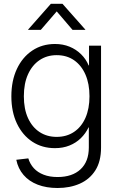

<svg xmlns="http://www.w3.org/2000/svg" viewBox="-20 -758 609 990"><path d="M276.9 211.4Q218.8 211.4 174.1 194.1Q129.4 176.8 101.3 144Q73.2 111.3 64 65.9L126 58.6Q134.8 87.9 154.5 109.4Q174.3 130.9 205.1 142.8Q235.8 154.8 276.9 154.8Q352.5 154.8 395.3 115Q438 75.2 438 2.4V-101.1H436.5Q421.4 -69.3 396.5 -45.2Q371.6 -21 338.1 -7.6Q304.7 5.9 263.2 5.9Q197.3 5.9 146.7 -27.3Q96.2 -60.5 67.4 -120.8Q38.6 -181.2 38.6 -261.2Q38.6 -341.8 67.1 -402.6Q95.7 -463.4 146.5 -497.3Q197.3 -531.2 263.7 -531.2Q304.7 -531.2 338.6 -517.3Q372.6 -503.4 397.9 -478.5Q423.3 -453.6 437 -420.9H439V-522.5H501V2.9Q501 74.2 471.7 120.4Q442.4 166.5 391.6 189Q340.8 211.4 276.9 211.4ZM272 -52.2Q323.7 -52.2 361.8 -77.9Q399.9 -103.5 420.7 -150.6Q441.4 -197.8 441.4 -261.7Q441.4 -325.7 420.7 -373.3Q399.9 -420.9 362.1 -447.3Q324.2 -473.6 272 -473.6Q222.2 -473.6 184.1 -448Q146 -422.4 124.5 -375Q103 -327.6 103 -261.7Q103 -195.8 124.5 -148.9Q146 -102.1 184.1 -77.1Q222.2 -52.2 272 -52.2ZM190.4 -604H125V-605.5L242.2 -738.3H302.2L419.9 -605.5V-604H354L272.5 -699.2Z"/></svg>

Font: Inter 28pt Light
Style: Regular
Weight: 300
Designer: Rasmus Andersson
Foundry: rsms
Version: Version 4.001;git-66647c0bb